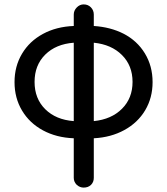

<svg xmlns="http://www.w3.org/2000/svg" viewBox="-20 -622 759 872"><path d="M329 218Q315 204 315 186V6Q236 3 175 -30Q114 -63 80 -120Q46 -177 46 -249Q46 -321 80 -378Q114 -435 175 -468Q236 -501 315 -504V-556Q315 -574 328.5 -588Q342 -602 360 -602Q380 -602 393 -588.5Q406 -575 406 -556V-504Q482 -499 541 -469Q603 -437 638 -379.5Q673 -322 673 -249Q673 -178 639.5 -121.5Q606 -65 545 -31.5Q484 2 406 6V186Q406 205 393 218Q380 230 360 230Q343 230 329 218ZM315 -72V-428Q234 -422 185.5 -374Q137 -326 137 -250Q137 -174 185.5 -126Q234 -78 315 -72ZM582 -250Q582 -324 534 -372Q486 -420 406 -428V-72Q486 -80 534 -128Q582 -176 582 -250Z"/></svg>

Font: 寒蝉全圆体
Style: Regular
Weight: 400
Designer: Warren2060
      Designed by Motoya company      

      [Varela Round]
      Joe Prince(Latin component); Avraham Cornf
Foundry: ChillType
Version: Version 3.200